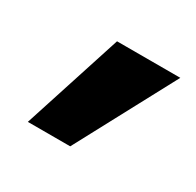

<svg xmlns="http://www.w3.org/2000/svg" viewBox="-64 -832 352 345"><g transform="rotate(30 112.0 -659.0)"><path d="M113.8 -556.2H25.9L92.3 -761.7H223.6Z"/></g></svg>

Font: Cadman
Style: Bold Italic
Weight: 700
Italic angle: -12°
Designer: Paul James MIller
Foundry: High-Logic / Made with FontCreator
Version: Version 2.114;March 28, 2021;FontCreator 13.0.0.2683 64-bit